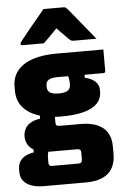

<svg xmlns="http://www.w3.org/2000/svg" viewBox="-66 -872 732 1135"><g transform="rotate(-5 300.0 -304.5)"><path d="M59 -84Q59 -108 69 -128.5Q79 -149 101 -163Q123 -177 160 -182V-218L248 -195Q248 -183 248 -172.5Q248 -162 248 -152Q248 -139 253.5 -134.5Q259 -130 276 -130H396Q456 -130 495.5 -112.5Q535 -95 554.5 -62.5Q574 -30 574 17V62Q574 100 563 129Q552 158 530 177.5Q508 197 474.5 207Q441 217 396 217H147Q103 217 72.5 205.5Q42 194 26 173Q10 152 10 121V107Q10 79 21.5 60Q33 41 54 29.5Q75 18 105 13V-21L196 7Q192 14 190 21Q188 28 187 36Q186 44 186 55V80Q186 88 188 93Q190 98 195 100Q200 102 208 102H363Q369 102 373 100.5Q377 99 380 96Q382 94 383.5 89Q385 84 385 77V39Q385 26 379.5 21.5Q374 17 362 17H202Q151 17 119.5 3Q88 -11 73.5 -34Q59 -57 59 -84ZM345 -423 444 -426V-400Q482 -392 504.5 -372Q527 -352 527 -319V-311Q527 -269 499.5 -240.5Q472 -212 418 -198Q364 -184 284 -184Q205 -184 147 -204.5Q89 -225 57.5 -264Q26 -303 26 -359V-384Q26 -440 58 -479Q90 -518 148.5 -537.5Q207 -557 285 -557Q356 -557 427 -557Q498 -557 568 -557Q568 -525 568 -493.5Q568 -462 568 -429Q568 -425 565.5 -421.5Q563 -418 557 -418Q517 -418 471.5 -418Q426 -418 378.5 -418Q331 -418 283 -418Q248 -418 231.5 -407.5Q215 -397 215 -376V-364Q215 -356 217.5 -349.5Q220 -343 225 -337Q233 -329 247.5 -325Q262 -321 282 -321Q321 -321 337 -333Q353 -345 353 -367V-382Q353 -390 352 -396.5Q351 -403 349.5 -409.5Q348 -416 345 -423ZM236 -826Q266 -826 296 -826Q326 -826 356 -826Q364 -826 369 -822Q374 -818 386 -804Q393 -795 410 -774.5Q427 -754 449 -727Q471 -700 493 -673Q515 -646 533 -624Q501 -624 467.5 -624Q434 -624 401 -624Q390 -624 384.5 -626Q379 -628 372 -635Q363 -644 342 -665.5Q321 -687 283 -725L335 -705H271L322 -726Q285 -688 262.5 -665Q240 -642 221 -624H94Q89 -624 87 -625Q85 -626 84 -628.5Q83 -631 83 -633Q83 -638 86 -642Q89 -646 101 -661Q112 -675 130 -697.5Q148 -720 169 -745Q190 -770 208 -792Q226 -814 236 -826Z"/></g></svg>

Font: Recursive Black
Style: Regular
Weight: 900
Version: Version 1.085